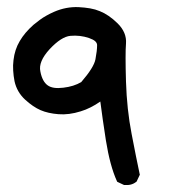

<svg xmlns="http://www.w3.org/2000/svg" viewBox="-20 -356 540 555"><path d="M337.4 178.2 320.8 170.4 318.8 169.4 317.9 167.5Q297.9 123.5 286.1 49.8Q275.9 -16.1 270 -62.5Q255.9 -52.7 241.9 -45.7Q228 -38.6 213.4 -34.2Q179.2 -23.4 148.9 -25.9Q118.7 -28.3 97.2 -37.6Q75.7 -46.9 52.7 -67.9Q41 -78.6 33.2 -92Q25.4 -105.5 22 -121.1Q20.5 -128.9 19.5 -136.7Q18.6 -144.5 18.1 -152.1Q17.6 -159.7 17.8 -167.2Q18.1 -174.8 19 -182.1Q22.5 -212.9 37.1 -237.3Q51.3 -261.7 76.7 -284.2Q85.4 -291.5 94.7 -298.3Q104 -305.2 114.5 -311Q125 -316.9 136.2 -321.8Q170.9 -336.9 207 -335.4Q225.1 -334.5 240.5 -331.8Q255.9 -329.1 268.6 -323.7Q294.4 -313.5 319.8 -288.6Q346.7 -262.2 344.2 -230Q341.8 -201.2 344.2 -120.1Q346.7 -39.6 360.4 30.8Q374 101.6 383.8 147.5L384.3 148.9L383.3 150.9L375.5 167.5L375 168.9L374 169.4Q360.4 180.7 339.4 178.7H338.4ZM214.8 -118.7Q251.5 -161.1 255.9 -184.6Q258.3 -197.3 259.5 -207.5Q260.7 -217.8 260.7 -225.6Q260.7 -231.4 255.4 -236.6Q250 -241.7 237.3 -246.1Q211.4 -254.9 183.6 -252.4Q157.2 -250 123.5 -213.9Q90.3 -177.7 96.7 -149.4Q98.1 -141.6 100.3 -135.3Q102.5 -128.9 105.2 -124Q107.9 -119.1 111.1 -115.5Q114.3 -111.8 117.7 -109.4Q132.3 -98.6 163.1 -102.5Q193.4 -106 214.8 -118.7Z"/></svg>

Font: NaikaiFont
Style: SemiBold
Weight: 600
Version: Version 1.89